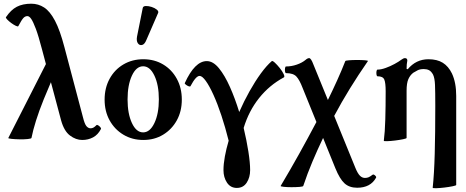

<svg xmlns="http://www.w3.org/2000/svg" viewBox="-20 -745 2519 1037"><path d="M25 0 228 -399 207 -478Q188 -551 173.5 -589.5Q159 -628 148.5 -643Q138 -658 128 -658Q116 -658 106.5 -648Q97 -638 79 -604Q77 -600 65.5 -605.5Q54 -611 41 -620.5Q28 -630 19 -639.5Q10 -649 12 -652Q39 -692 71 -708.5Q103 -725 149 -725Q187 -725 218.5 -704.5Q250 -684 277 -633Q304 -582 328 -490L428 -112Q437 -75 447 -63.5Q457 -52 469 -52Q477 -52 484 -55.5Q491 -59 501 -69Q504 -72 510.5 -68Q517 -64 522 -58Q527 -52 525 -48Q509 -17 482.5 -3Q456 11 424 11Q390 11 358 -13Q326 -37 310 -95L255 -301L216 -208Q191 -146 174.5 -93.5Q158 -41 150 0Q149 4 129.5 6Q110 8 85 7.5Q60 7 41.5 5Q23 3 25 0Z M754 11Q694 11 646.5 -17.5Q599 -46 572 -95Q545 -144 545 -207Q545 -270 572 -319.5Q599 -369 646.5 -397Q694 -425 754 -425Q814 -425 861 -397Q908 -369 935 -319.5Q962 -270 962 -207Q962 -144 935 -95Q908 -46 861 -17.5Q814 11 754 11ZM753 -30Q790 -30 814 -80.5Q838 -131 838 -208Q838 -286 814 -336.5Q790 -387 753 -387Q716 -387 692.5 -336.5Q669 -286 669 -208Q669 -131 692.5 -80.5Q716 -30 753 -30ZM771 -530Q761 -505 747 -502Q733 -499 724.5 -511.5Q716 -524 720 -547L751 -702Q753 -712 767.5 -712.5Q782 -713 799 -707.5Q816 -702 827 -693Q838 -684 834 -675Z M1259 270Q1225 270 1206 241.5Q1187 213 1187 174Q1187 141 1194.5 100Q1202 59 1215 15Q1197 -57 1176 -120.5Q1155 -184 1133 -232.5Q1111 -281 1091.5 -308Q1072 -335 1058 -335Q1038 -335 1009 -280Q1007 -276 999 -279Q991 -282 984 -287.5Q977 -293 978 -296Q1032 -415 1097 -415Q1131 -415 1162.5 -376.5Q1194 -338 1222 -275Q1250 -212 1272 -140Q1298 -199 1328 -252.5Q1358 -306 1389 -348.5Q1420 -391 1448 -415Q1452 -418 1464.5 -406.5Q1477 -395 1491 -377.5Q1505 -360 1512 -345Q1519 -330 1513 -327Q1435 -285 1379.5 -215.5Q1324 -146 1296 -54Q1312 13 1321.5 73.5Q1331 134 1331 174Q1331 213 1312.5 241.5Q1294 270 1259 270Z M1496 259Q1549 170 1596 85.5Q1643 1 1689 -86L1614 -271Q1598 -313 1581 -331.5Q1564 -350 1525 -350Q1521 -350 1519.5 -359Q1518 -368 1519.5 -377Q1521 -386 1525 -386Q1554 -386 1583 -396Q1612 -406 1631 -422Q1641 -431 1650 -431Q1660 -431 1673 -396L1751 -205Q1777 -258 1801 -311Q1825 -364 1845 -415Q1846 -418 1865.5 -419.5Q1885 -421 1909.5 -421Q1934 -421 1951.5 -419.5Q1969 -418 1967 -415Q1915 -340 1870 -267Q1825 -194 1785 -119L1900 163Q1912 192 1924 204Q1936 216 1951 216Q1962 216 1970.5 212.5Q1979 209 1992 199Q1997 195 2005.5 202.5Q2014 210 2011 215Q1981 269 1909 269Q1867 269 1841 245.5Q1815 222 1791 163L1725 0Q1694 65 1667 129Q1640 193 1618 259Q1617 263 1597.5 264.5Q1578 266 1554 266Q1530 266 1512 264Q1494 262 1496 259Z M2317 269Q2325 195 2328 84.5Q2331 -26 2331 -173Q2331 -249 2329.5 -286Q2328 -323 2319 -342Q2309 -360 2297 -366Q2285 -372 2269 -372Q2249 -372 2236 -365.5Q2223 -359 2212 -352Q2195 -339 2185.5 -317.5Q2176 -296 2176 -255V0Q2176 3 2157 7Q2138 11 2113.5 14Q2089 17 2070.5 17.5Q2052 18 2053 15Q2059 -30 2061 -100.5Q2063 -171 2063 -252Q2063 -298 2055.5 -315.5Q2048 -333 2019 -333Q2015 -333 2013.5 -342Q2012 -351 2013.5 -360Q2015 -369 2019 -369Q2038 -369 2063 -378Q2088 -387 2111 -399.5Q2134 -412 2147 -422Q2159 -431 2167 -431Q2180 -431 2180 -418Q2176 -399 2176 -373L2182 -371Q2227 -425 2294 -425Q2341 -425 2371.5 -406Q2402 -387 2421 -348Q2444 -299 2444 -227V254Q2444 257 2424.5 261Q2405 265 2380 268Q2355 271 2336 271.5Q2317 272 2317 269Z"/></svg>

Font: Junicode
Style: Bold
Weight: 700
Designer: Peter S. Baker
Version: Version 2.100; ttfautohint (v1.8.4)